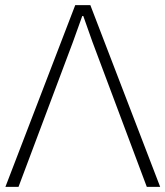

<svg xmlns="http://www.w3.org/2000/svg" viewBox="-20 -724 641 744"><path d="M1 0 271.5 -704.1H330.1L600.6 0H548.8L337.9 -562.5L302.7 -662.1H298.8L262.7 -561.5L51.8 0Z"/></svg>

Font: Gothic A1 ExtraLight
Style: Regular
Weight: 275
Designer: HanYang I&C Co.,Ltd.
Foundry: HanYang I&C Co.,Ltd.
Version: Version 2.50